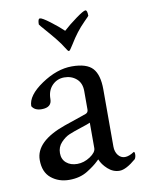

<svg xmlns="http://www.w3.org/2000/svg" viewBox="-75 -685 564 746"><g transform="rotate(-10 206.5 -312.0)"><path d="M321.3 -608.4Q321.3 -607.4 303.2 -589.4Q285.2 -571.3 270.5 -552.2Q255.9 -533.2 241.7 -509.8Q227.5 -486.3 223.6 -486.3Q219.7 -486.3 210.9 -501.5Q202.1 -516.6 184.1 -539.1Q166 -561.5 147.5 -582.5Q128.9 -603.5 126 -608.4Q126 -630.9 134.3 -630.9Q142.6 -630.9 171.9 -608.9Q201.2 -586.9 222.7 -566.4Q245.1 -586.9 275.4 -608.9Q305.7 -630.9 313.5 -630.9Q321.3 -630.9 321.3 -608.4ZM329.1 -316.4V-90.8Q329.1 -70.3 339.8 -56.6Q350.6 -43 366.7 -43Q382.8 -43 403.3 -56.6Q407.2 -56.6 407.2 -46.4Q407.2 -36.1 402.3 -28.3Q362.3 5.9 336.9 5.9Q311.5 5.9 291 -12.7Q270.5 -31.2 262.7 -51.8Q261.7 -51.8 255.4 -45.4Q240.2 -30.3 210.4 -11.7Q180.2 6.8 138.7 6.8Q96.7 6.8 67.4 -17.1Q38.1 -41 38.1 -88.9Q38.1 -162.6 157.7 -204.6Q175.8 -210.9 205.1 -220.7Q234.4 -230.5 244.6 -234.4Q254.9 -238.3 254.9 -250V-323.2Q254.9 -354.5 235.4 -371.6Q215.8 -388.7 187.5 -388.7Q159.2 -388.7 139.6 -368.7Q120.1 -348.6 120.1 -315.4Q120.1 -282.2 80.1 -282.2Q52.7 -282.2 42 -300.8Q42 -342.8 103.5 -384.3Q165 -425.8 223.6 -425.8Q282.2 -425.8 305.7 -399.9Q329.1 -374 329.1 -316.4ZM254.9 -97.7V-198.2Q247.1 -194.3 216.8 -184.6Q186.5 -174.8 169.4 -167.5Q152.3 -160.2 136.2 -143.1Q120.1 -126 120.1 -101.6Q120.1 -77.1 136.7 -63Q153.3 -48.8 179.7 -48.8Q206.1 -48.8 230.5 -64.9Q254.9 -81.1 254.9 -97.7Z"/></g></svg>

Font: CrimsonText-Roman
Style: Roman
Weight: 400
Version: Version 0.13